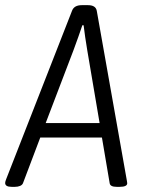

<svg xmlns="http://www.w3.org/2000/svg" viewBox="-38 -722 548 744"><path d="M7 2Q-18 2 -18 -13Q-18 -18 -14 -28L241 -680Q249 -702 279 -702H303Q333 -702 337 -680L452 -31Q453 -24 454 -19.5Q455 -15 455 -12Q455 2 426 2H414Q389 2 387 -12L357 -189H118L51 -12Q48 -5 39.5 -1.5Q31 2 20 2ZM247 -528 139 -245H348L300 -528Q296 -552 292 -579Q288 -606 286 -624H281Q275 -606 266 -580.5Q257 -555 247 -528Z"/></svg>

Font: Asap Condensed Condensed Light
Style: Italic
Weight: 300
Width: 3
Italic angle: -6°
Designer: Pablo Cosgaya
Foundry: Omnibus-Type
Version: Version 3.001; ttfautohint (v1.8.4.7-5d5b)